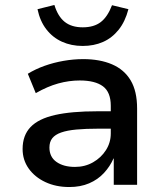

<svg xmlns="http://www.w3.org/2000/svg" viewBox="-20 -744 660 773"><path d="M259 9Q205 9 162.5 -11Q120 -31 95.5 -65.5Q71 -100 71 -144Q71 -199 103 -232.5Q135 -266 201.5 -281Q268 -296 372 -296H442V-226H377Q325 -226 287.5 -222.5Q250 -219 226 -210.5Q202 -202 190.5 -187.5Q179 -173 179 -150Q179 -112 207.5 -92Q236 -72 282 -72Q322 -72 354.5 -90.5Q387 -109 406.5 -139.5Q426 -170 426 -207V-318Q426 -373 394.5 -396.5Q363 -420 301 -420Q258 -420 214.5 -408Q171 -396 124 -369L92 -447Q123 -466 159.5 -479Q196 -492 236 -499Q276 -506 315 -506Q382 -506 431 -485Q480 -464 506 -420.5Q532 -377 532 -307V0H438V-106H437Q423 -74 398.5 -47.5Q374 -21 339 -6Q304 9 259 9ZM313 -559Q267 -559 229.5 -576Q192 -593 166.5 -626Q141 -659 131 -707L199 -724Q213 -678 240.5 -656Q268 -634 313 -634Q358 -634 385.5 -655Q413 -676 431 -723L497 -707Q484 -657 457.5 -624Q431 -591 394.5 -575Q358 -559 313 -559Z"/></svg>

Font: Nunito Sans 8pt SemiBold
Style: Regular
Weight: 600
Version: Version 3.101;gftools[0.9.27]